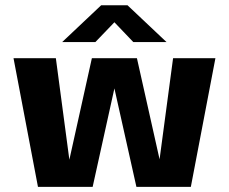

<svg xmlns="http://www.w3.org/2000/svg" viewBox="-20 -726 890 746"><path d="M127.5 0 32.5 -500H197L249.5 -105.5L337 -500H512L600 -107L652.5 -500H817L721.5 0H510L424.5 -382.5L340 0ZM221.5 -562.5 373 -705.5H475.5L627 -562.5H498L424.5 -639.5L350.5 -562.5Z"/></svg>

Font: Trispace
Style: Bold
Weight: 700
Designer: Tyler Finck
Foundry: Etcetera Type Company
Version: Version 1.210; ttfautohint (v1.8.3)